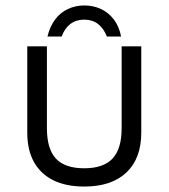

<svg xmlns="http://www.w3.org/2000/svg" viewBox="-20 -669 618 704"><path d="M289 15Q222 15 175.5 -8Q129 -31 104.5 -75Q80 -119 80 -183V-499H152V-199Q152 -123 185 -87.5Q218 -52 289 -52Q359 -52 392.5 -87.5Q426 -123 426 -199V-499H498V-183Q498 -88 443.5 -36.5Q389 15 289 15ZM289 -649Q257 -649 229 -636Q201 -623 182 -597.5Q163 -572 154 -535H206Q217 -565 238 -581Q259 -597 289 -597Q319 -597 339.5 -581Q360 -565 372 -535H424Q417 -572 397.5 -597.5Q378 -623 350 -636Q322 -649 289 -649Z"/></svg>

Font: Maven Pro VF Beta
Style: Regular
Weight: 400
Designer: Joe Prince
Foundry: Joe Prince
Version: Version 2.002